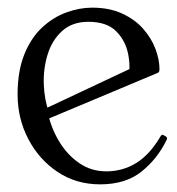

<svg xmlns="http://www.w3.org/2000/svg" viewBox="-20 -471 464 502"><path d="M415 -104Q391 -55 349.5 -22Q308 11 242 11Q179 11 130.5 -21.5Q82 -54 54 -107.5Q26 -161 26 -224Q26 -285 43.5 -328.5Q61 -372 90 -399Q119 -426 153.5 -438.5Q188 -451 221 -451Q266 -451 299.5 -435.5Q333 -420 354.5 -395.5Q376 -371 386.5 -343Q397 -315 397 -290Q397 -288 396.5 -285.5Q396 -283 394 -281.5Q392 -280 389 -279L67 -144L56 -167L341 -301L315 -263Q322 -295 315 -330Q308 -365 283.5 -389.5Q259 -414 211 -414Q169 -414 142.5 -390Q116 -366 104.5 -328.5Q93 -291 94.5 -250.5Q96 -210 108 -177L106 -172Q115 -133 136 -99Q157 -65 188 -44Q219 -23 258 -23Q301 -23 336.5 -45Q372 -67 400 -115Q403 -120 407 -118L414 -114Q419 -111 415 -104Z"/></svg>

Font: Young Serif Light
Style: Regular
Weight: 300
Designer: Bastien Sozeau
Foundry: NBR — Bastien Sozeau
Version: Version 5.001